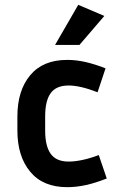

<svg xmlns="http://www.w3.org/2000/svg" viewBox="-20 -765 488 795"><path d="M167 -283V-224Q167 -160 190 -128Q213 -96 264 -96Q289 -96 320.5 -102.5Q352 -109 389 -123L422 -26Q377 -8 337 1Q297 10 258 10Q158 10 105 -54Q52 -118 52 -224V-283Q52 -390 105 -453.5Q158 -517 258 -517Q296 -517 335 -508Q374 -499 417 -482L384 -383Q312 -411 264 -411Q213 -411 190 -379.5Q167 -348 167 -283ZM309 -579H208L304 -745L412 -699Z"/></svg>

Font: Inria Sans
Style: Bold
Weight: 700
Designer: Black Foundry Team
Foundry: Black Foundry
Version: Version 1.2; ttfautohint (v1.8.3)